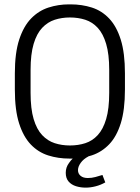

<svg xmlns="http://www.w3.org/2000/svg" viewBox="-20 -716 640 879"><path d="M298 10Q246 10 200.5 -4.5Q155 -19 121 -54.5Q87 -90 67.5 -151Q48 -212 48 -306V-380Q48 -474 68 -535Q88 -596 122.5 -631.5Q157 -667 202 -681.5Q247 -696 296 -696H303Q355 -696 400.5 -681.5Q446 -667 480 -631Q514 -595 533 -534Q552 -473 552 -380V-306Q552 -213 533 -152Q514 -91 480 -55.5Q446 -20 401 -5Q393 -2 384 0H385Q362 12 349.5 29.5Q337 47 337 63Q337 79 349 89Q361 99 382 99Q400 99 416.5 94.5Q433 90 449 85L462 119Q441 131 417.5 137Q394 143 372 143Q349 143 328 136.5Q307 130 294 115Q281 100 281 75Q281 50 296 30Q304 18 313 10Q309 10 305 10ZM300 -50Q338 -50 370.5 -60.5Q403 -71 427.5 -97.5Q452 -124 466 -171Q480 -218 480 -291V-396Q480 -468 466 -515Q452 -562 427.5 -588.5Q403 -615 370.5 -625.5Q338 -636 300 -636Q263 -636 230.5 -625.5Q198 -615 173 -588.5Q148 -562 134 -515Q120 -468 120 -396V-291Q120 -218 134 -171Q148 -124 173 -97.5Q198 -71 230.5 -60.5Q263 -50 300 -50Z"/></svg>

Font: Chivo Mono Medium ExtraLight
Style: Regular
Weight: 250
Monospace: yes
Version: Version 1.008